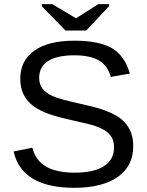

<svg xmlns="http://www.w3.org/2000/svg" viewBox="-20 -894 707 924"><path d="M621.1 -189.9C621.1 -215 617.6 -236.8 610.6 -255.4C603.6 -273.9 593.9 -290 581.5 -303.7C569.2 -317.4 554.6 -328.9 537.8 -338.4C521.1 -347.8 503.1 -356 483.9 -363C464.7 -370 444.6 -376.1 423.6 -381.1L360.4 -396C297.2 -410 255 -421.8 233.9 -431.4C212.7 -441 196.5 -452.7 185.3 -466.6C174.1 -480.4 168.5 -497.9 168.5 -519C168.5 -555.2 182.9 -582.4 211.9 -600.6C240.9 -618.8 282.9 -627.9 337.9 -627.9C388 -627.9 427.2 -619.7 455.6 -603.3C483.9 -586.8 503.1 -560.4 513.2 -523.9L605 -540C588.4 -597.7 559.4 -638.4 518.1 -662.4C476.7 -686.3 417 -698.2 338.9 -698.2C254.9 -698.2 190.3 -682.3 145.3 -650.4C100.2 -618.5 77.6 -573.1 77.6 -514.2C77.6 -488.4 81.9 -465.7 90.6 -445.8C99.2 -425.9 111.7 -408.6 127.9 -393.8C144.2 -379 166.4 -365.6 194.6 -353.5C222.7 -341.5 264 -329.4 318.4 -317.4L403.8 -297.4C429.5 -291.2 451.7 -283.5 470.2 -274.4C488.8 -265.3 503.2 -253.7 513.4 -239.7C523.7 -225.7 528.8 -207.5 528.8 -185.1C528.8 -145 512.5 -114.7 479.7 -94C447 -73.3 400.6 -63 340.3 -63C282.1 -63 236 -72.7 202.1 -92C168.3 -111.4 146.2 -141.8 135.7 -183.1L45.4 -165C72.1 -48.5 169.3 9.8 336.9 9.8C427.1 9.8 497 -7.6 546.6 -42.5C596.3 -77.3 621.1 -126.5 621.1 -189.9ZM395 -747.1 504.4 -863.8V-874H453.1L346.2 -806.2H345.2L231.9 -874H181.2V-863.8L295.4 -747.1Z"/></svg>

Font: Arimo
Style: Regular
Weight: 400
Designer: Steve Matteson
Foundry: Monotype Imaging Inc.
Version: Version 1.32